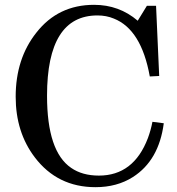

<svg xmlns="http://www.w3.org/2000/svg" viewBox="-20 -758 734 796"><path d="M659 -247Q639 -93 531 -24Q465 18 376 18Q218 18 124 -106Q45 -210 45 -357Q45 -515 131 -623Q221 -738 370 -738Q474 -738 551 -672L589 -734H627L640 -443L601 -441Q566 -636 452 -681Q421 -694 384 -694Q175 -694 175 -361Q175 -130 275 -62Q321 -30 390 -30Q534 -30 593 -185Q605 -217 612 -253Z"/></svg>

Font: cwTeXKai
Style: Medium
Weight: 500
Version: Version 1.17